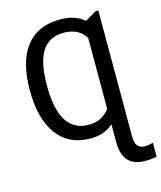

<svg xmlns="http://www.w3.org/2000/svg" viewBox="-127 -761 891 1060"><g transform="rotate(-15 318.5 -231.0)"><path d="M570.3 207.5Q441.9 207.5 441.9 66.9V-36.6Q392.1 9.8 312.5 9.8Q188.5 9.8 121.8 -80.1Q55.2 -169.9 55.2 -332.5Q55.2 -497.1 121.8 -583Q188.5 -668.9 316.9 -668.9Q403.3 -668.9 454.6 -624L519.5 -661.6H534.7V56.2Q534.7 95.7 548.3 112.1Q562 128.4 588.9 128.4Q613.8 128.4 636.7 121.6V200.7Q608.4 207.5 570.3 207.5ZM153.3 -332.5Q153.3 -199.2 195.1 -132.6Q236.8 -65.9 322.8 -65.9Q397.5 -65.9 441.4 -125V-530.3Q402.8 -592.8 317.4 -592.8Q233.9 -592.8 193.6 -529.8Q153.3 -466.8 153.3 -332.5Z"/></g></svg>

Font: Cousine
Style: Regular
Weight: 400
Monospace: yes
Designer: Steve Matteson
Foundry: Ascender Corporation
Version: Version 1.20